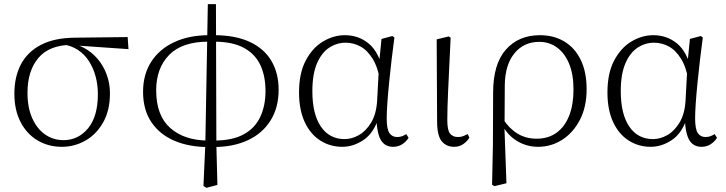

<svg xmlns="http://www.w3.org/2000/svg" viewBox="-20 -691 3487 922"><path d="M277 14Q212 14 160 -17Q108 -48 78.5 -105.5Q49 -163 49 -241Q49 -322 80.5 -382Q112 -442 176.5 -475.5Q241 -509 338 -510L593 -513L597 -455L339 -473L326 -476Q217 -475 164.5 -413Q112 -351 112 -245Q112 -174 135 -123Q158 -72 197 -45Q236 -18 285 -18Q356 -18 403 -75Q450 -132 450 -239Q450 -284 439 -324.5Q428 -365 407 -397.5Q386 -430 354.5 -451Q323 -472 281 -478L291 -487Q340 -484 380 -463Q420 -442 448.5 -408.5Q477 -375 492.5 -332.5Q508 -290 508 -243Q508 -161 475.5 -103.5Q443 -46 390.5 -16Q338 14 277 14Z M957 202 966 1 978 -671H1017L1019 3L1024 197L971 211ZM980 15Q887 15 816.5 -15.5Q746 -46 706.5 -105Q667 -164 667 -250Q667 -334 706.5 -395Q746 -456 817.5 -489Q889 -522 984 -522L981 -491Q855 -491 792.5 -427.5Q730 -364 730 -257Q730 -136 798 -76Q866 -16 982 -16ZM1006 15 1007 -16Q1095 -16 1149.5 -45.5Q1204 -75 1229.5 -129Q1255 -183 1255 -254Q1255 -325 1230.5 -378Q1206 -431 1151.5 -461Q1097 -491 1006 -491L1008 -522Q1110 -522 1179 -490Q1248 -458 1283 -399Q1318 -340 1318 -260Q1318 -174 1279 -112Q1240 -50 1170 -17.5Q1100 15 1006 15Z M1624 14Q1565 14 1517.5 -16.5Q1470 -47 1443 -105.5Q1416 -164 1416 -247Q1416 -340 1448.5 -401Q1481 -462 1531.5 -492Q1582 -522 1636 -522Q1702 -522 1750.5 -482Q1799 -442 1821 -349H1829L1807 -296Q1795 -368 1769 -409.5Q1743 -451 1709.5 -468.5Q1676 -486 1640 -486Q1598 -486 1561.5 -462.5Q1525 -439 1502.5 -387.5Q1480 -336 1480 -253Q1480 -143 1521 -83Q1562 -23 1635 -23Q1669 -23 1703 -42Q1737 -61 1762 -102Q1787 -143 1791 -207L1801 -393L1812 -504L1864 -518L1874 -511Q1867 -461 1860.5 -404.5Q1854 -348 1848.5 -293.5Q1843 -239 1840 -194.5Q1837 -150 1837 -123Q1837 -71 1850 -52Q1863 -33 1887 -33Q1901 -33 1911 -37Q1921 -41 1931 -47L1942 -29Q1930 -10 1911 2Q1892 14 1868 14Q1829 14 1809.5 -17.5Q1790 -49 1787 -128H1799Q1775 -52 1726 -19Q1677 14 1624 14Z M2161 14Q2123 14 2101 -13Q2079 -40 2079 -109L2077 -502L2135 -516L2144 -510Q2140 -424 2137 -362.5Q2134 -301 2132 -256.5Q2130 -212 2129 -178Q2128 -144 2128 -114Q2128 -65 2141.5 -49Q2155 -33 2179 -33Q2194 -33 2205 -37.5Q2216 -42 2226 -47L2234 -30Q2225 -14 2206 0Q2187 14 2161 14Z M2343 196 2347 5 2348 -246Q2348 -383 2409 -452.5Q2470 -522 2573 -522Q2639 -522 2689.5 -492Q2740 -462 2768.5 -404Q2797 -346 2797 -262Q2797 -178 2765 -116Q2733 -54 2680 -20Q2627 14 2564 14Q2507 14 2459.5 -16Q2412 -46 2386 -103H2383L2396 -119Q2425 -74 2465 -49.5Q2505 -25 2557 -25Q2613 -25 2652.5 -53.5Q2692 -82 2713 -135Q2734 -188 2734 -261Q2734 -335 2712.5 -386Q2691 -437 2654 -463.5Q2617 -490 2570 -490Q2495 -490 2450 -434.5Q2405 -379 2404 -281L2403 -97L2402 -89L2412 189L2354 203Z M3105 14Q3046 14 2998.5 -16.5Q2951 -47 2924 -105.5Q2897 -164 2897 -247Q2897 -340 2929.5 -401Q2962 -462 3012.5 -492Q3063 -522 3117 -522Q3183 -522 3231.5 -482Q3280 -442 3302 -349H3310L3288 -296Q3276 -368 3250 -409.5Q3224 -451 3190.5 -468.5Q3157 -486 3121 -486Q3079 -486 3042.5 -462.5Q3006 -439 2983.5 -387.5Q2961 -336 2961 -253Q2961 -143 3002 -83Q3043 -23 3116 -23Q3150 -23 3184 -42Q3218 -61 3243 -102Q3268 -143 3272 -207L3282 -393L3293 -504L3345 -518L3355 -511Q3348 -461 3341.5 -404.5Q3335 -348 3329.5 -293.5Q3324 -239 3321 -194.5Q3318 -150 3318 -123Q3318 -71 3331 -52Q3344 -33 3368 -33Q3382 -33 3392 -37Q3402 -41 3412 -47L3423 -29Q3411 -10 3392 2Q3373 14 3349 14Q3310 14 3290.5 -17.5Q3271 -49 3268 -128H3280Q3256 -52 3207 -19Q3158 14 3105 14Z"/></svg>

Font: Noto Serif JP
Style: Regular
Weight: 200
Designer: Ryoko NISHIZUKA 西塚涼子 (kana & ideographs); Frank Grießhammer (Latin, Greek & Cyrillic); Wenlong ZHANG 张文龙 (bopomofo); San
Foundry: Adobe
Version: Version 2.001;hotconv 1.1.0;makeotfexe 2.6.0